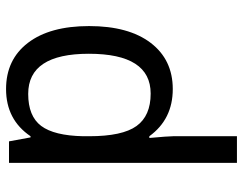

<svg xmlns="http://www.w3.org/2000/svg" viewBox="-105 -695 810 640"><g transform="rotate(90 300.0 -375.0)"><path d="M438 -71.8H434.1Q378.9 9.8 276.9 9.8Q178.7 9.8 122.8 -63.2Q66.9 -136.2 66.9 -267.1Q66.9 -398.9 123 -472.4Q179.2 -545.9 276.9 -545.9Q377.4 -545.9 434.1 -467.8H439.9Q434.1 -530.8 434.1 -546.9V-759.8H522.9V0H451.2ZM434.1 -247.1V-267.1Q434.1 -377.9 400.1 -425Q366.2 -472.2 292 -472.2Q159.2 -472.2 159.2 -266.1Q159.2 -64 293 -64Q367.2 -64 399.7 -107.2Q432.1 -150.4 434.1 -247.1Z"/></g></svg>

Font: WenQuanYi Micro Hei Mono
Style: Regular
Weight: 400
Foundry: Ascender Corporation
Version: Version 0.2.0-beta